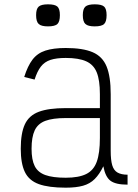

<svg xmlns="http://www.w3.org/2000/svg" viewBox="-20 -854 640 888"><path d="M284 14Q205 14 159.5 -2.5Q114 -19 95 -58.5Q76 -98 76 -166Q76 -238 95 -279Q114 -320 159.5 -337Q205 -354 284 -354H442V-419Q442 -483 427.5 -519Q413 -555 378.5 -570.5Q344 -586 284 -586Q241 -586 213.5 -577Q186 -568 169 -546Q152 -524 140 -486L92 -498Q108 -549 130.5 -578.5Q153 -608 190 -620Q227 -632 284 -632Q363 -632 408.5 -612.5Q454 -593 473 -546.5Q492 -500 492 -419V-156Q492 -114 499 -90Q506 -66 523.5 -56Q541 -46 570 -46V0Q515 0 491 -18Q467 -36 458 -85Q440 -48 418 -26Q396 -4 364 5Q332 14 284 14ZM284 -32Q344 -32 378.5 -49Q413 -66 427.5 -106Q442 -146 442 -216V-308H284Q224 -308 189.5 -295Q155 -282 140.5 -251Q126 -220 126 -166Q126 -115 140.5 -86Q155 -57 189.5 -44.5Q224 -32 284 -32ZM418 -732Q387 -732 375 -743Q363 -754 363 -784Q363 -813 375 -823.5Q387 -834 418 -834Q450 -834 461.5 -823.5Q473 -813 473 -784Q473 -754 461.5 -743Q450 -732 418 -732ZM202 -732Q171 -732 159 -743Q147 -754 147 -784Q147 -813 159 -823.5Q171 -834 202 -834Q234 -834 245.5 -823.5Q257 -813 257 -784Q257 -754 245.5 -743Q234 -732 202 -732Z"/></svg>

Font: Victor Mono Thin Thin
Style: Regular
Weight: 250
Monospace: yes
Version: Version 1.561;gftools[0.9.30]